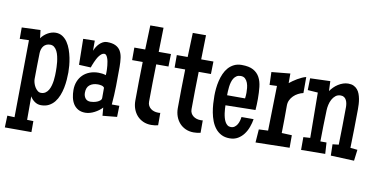

<svg xmlns="http://www.w3.org/2000/svg" viewBox="-80 -896 2607 1326"><g transform="rotate(10 1223.5 -233.0)"><path d="M376.5 -249Q376.5 -225.1 374.3 -196.8Q372.1 -168.5 366.5 -140.1Q360.8 -111.8 350.3 -85.2Q339.8 -58.6 323.5 -38.1Q307.1 -17.6 283.9 -5.4Q260.7 6.8 229 6.8Q204.6 6.8 184.3 -7.3Q164.1 -21.5 152.8 -42V123L196.8 124V201.2H10.3L13.2 118.2L64 120.1L69.8 -420.9L5.4 -418.9V-499L136.2 -503.9L143.1 -447.3Q150.9 -459 162.1 -469.2Q173.3 -479.5 186.5 -487.3Q199.7 -495.1 214.4 -499.5Q229 -503.9 243.7 -503.9Q271 -503.9 291.5 -490.5Q312 -477.1 326.7 -455.3Q341.3 -433.6 351.1 -406Q360.8 -378.4 366.5 -350.1Q372.1 -321.8 374.3 -295.2Q376.5 -268.6 376.5 -249ZM290.5 -242.2Q290.5 -252.9 290 -270.3Q289.6 -287.6 287.4 -306.9Q285.2 -326.2 280.8 -345.7Q276.4 -365.2 268.6 -380.9Q260.7 -396.5 248.8 -406.2Q236.8 -416 220.2 -416Q205.1 -416 193.6 -410.6Q182.1 -405.3 174.3 -395.8Q166.5 -386.2 162.4 -373.5Q158.2 -360.8 157.7 -346.7Q156.7 -300.8 155.8 -255.1Q154.8 -209.5 154.8 -163.1Q154.8 -151.9 158.9 -137Q163.1 -122.1 170.9 -108.9Q178.7 -95.7 189.7 -86.4Q200.7 -77.1 214.4 -77.1Q232.4 -77.1 245.4 -85.9Q258.3 -94.7 266.6 -108.9Q274.9 -123 279.8 -140.9Q284.7 -158.7 287.1 -177.2Q289.6 -195.8 290 -212.9Q290.5 -230 290.5 -242.2Z M763.2 -83 761.2 -4.9 660.6 4.9 655.8 -51.8Q645.5 -40.5 632.1 -30.5Q618.7 -20.5 603.3 -12.5Q587.9 -4.4 571.5 0.2Q555.2 4.9 539.6 4.9Q509.3 4.9 488.5 -7.1Q467.8 -19 455.3 -38.8Q442.9 -58.6 437.5 -84Q432.1 -109.4 432.1 -135.7Q432.1 -168.9 443.1 -196.3Q454.1 -223.6 473.9 -242.9Q493.7 -262.2 521.5 -272.7Q549.3 -283.2 582.5 -283.2Q595.7 -283.2 608.6 -281.5Q621.6 -279.8 634.3 -275.4Q635.3 -283.7 635.3 -291Q635.3 -298.3 635.3 -306.6Q635.3 -311 634.8 -321Q634.3 -331.1 633.1 -343.5Q631.8 -356 629.4 -369.4Q627 -382.8 622.8 -393.8Q618.7 -404.8 613 -411.9Q607.4 -418.9 599.1 -418.9Q589.8 -418.9 581.1 -412.6Q572.3 -406.2 564.5 -396.2Q556.6 -386.2 550 -373.8Q543.5 -361.3 538.1 -349.1Q532.7 -336.9 528.8 -326.4Q524.9 -315.9 522.9 -309.6L439.9 -313.5L437 -495.1L518.1 -497.1V-425.8Q522.9 -438.5 531.2 -452.1Q539.6 -465.8 550.5 -476.8Q561.5 -487.8 575 -494.9Q588.4 -502 604 -502Q641.1 -502 663.8 -490.7Q686.5 -479.5 698.5 -459.2Q710.4 -439 714.4 -410.4Q718.3 -381.8 718.3 -347.7Q718.3 -281.2 717.3 -215.3Q716.3 -149.4 710.4 -83ZM637.2 -116.2V-187.5Q630.4 -197.3 616.9 -200.2Q603.5 -203.1 592.3 -203.1Q557.1 -203.1 535.2 -185.8Q513.2 -168.5 513.2 -130.9Q513.2 -107.9 525.4 -92Q537.6 -76.2 562 -76.2Q569.8 -76.2 582.8 -78.4Q595.7 -80.6 607.7 -85.4Q619.6 -90.3 628.4 -97.9Q637.2 -105.5 637.2 -116.2Z M1052.2 -497.1 1050.3 -409.2H964.4Q962.9 -343.8 961.7 -278.3Q960.4 -212.9 960.4 -146.5Q960.4 -130.9 966.6 -119.1Q972.7 -107.4 982.9 -99.4Q993.2 -91.3 1006.3 -87.2Q1019.5 -83 1033.7 -83Q1038.1 -83 1042 -83Q1045.9 -83 1050.3 -84V2.9Q1026.9 8.8 1002.4 8.8Q970.7 8.8 945.3 -2.7Q919.9 -14.2 902.3 -33.9Q884.8 -53.7 875.2 -80.1Q865.7 -106.4 865.7 -136.7Q865.7 -205.1 866.9 -272.9Q868.2 -340.8 869.6 -409.2H795.4V-497.1H871.6L877.4 -667H970.2L966.3 -497.1Z M1350.1 -497.1 1348.1 -409.2H1262.2Q1260.7 -343.8 1259.5 -278.3Q1258.3 -212.9 1258.3 -146.5Q1258.3 -130.9 1264.4 -119.1Q1270.5 -107.4 1280.8 -99.4Q1291 -91.3 1304.2 -87.2Q1317.4 -83 1331.5 -83Q1335.9 -83 1339.8 -83Q1343.8 -83 1348.1 -84V2.9Q1324.7 8.8 1300.3 8.8Q1268.6 8.8 1243.2 -2.7Q1217.8 -14.2 1200.2 -33.9Q1182.6 -53.7 1173.1 -80.1Q1163.6 -106.4 1163.6 -136.7Q1163.6 -205.1 1164.8 -272.9Q1166 -340.8 1167.5 -409.2H1093.3V-497.1H1169.4L1175.3 -667H1268.1L1264.2 -497.1Z M1697.3 -295.9Q1697.3 -255.9 1694.3 -217.8L1484.4 -213.9Q1484.4 -203.6 1485.4 -189.2Q1486.3 -174.8 1488.5 -158.9Q1490.7 -143.1 1494.9 -127.7Q1499 -112.3 1505.9 -99.9Q1512.7 -87.4 1522.7 -79.8Q1532.7 -72.3 1546.9 -72.3Q1562 -72.3 1573 -80.3Q1584 -88.4 1591.1 -100.3Q1598.1 -112.3 1602.1 -126.5Q1606 -140.6 1607.4 -153.3H1692.4Q1688 -125.5 1677.7 -97.2Q1667.5 -68.8 1650.4 -45.9Q1633.3 -22.9 1608.9 -8.5Q1584.5 5.9 1551.8 5.9Q1517.6 5.9 1492.9 -7.1Q1468.3 -20 1451.2 -41.5Q1434.1 -63 1423.3 -91.1Q1412.6 -119.1 1407 -149.2Q1401.4 -179.2 1399.4 -209.5Q1397.5 -239.7 1397.5 -265.6Q1397.5 -289.1 1400.1 -316.4Q1402.8 -343.8 1409.2 -370.6Q1415.5 -397.5 1426.5 -422.4Q1437.5 -447.3 1454.1 -466.1Q1470.7 -484.9 1493.7 -496.3Q1516.6 -507.8 1546.9 -507.8Q1598.6 -507.8 1628.4 -491.5Q1658.2 -475.1 1673.6 -446.5Q1689 -418 1693.1 -379.2Q1697.3 -340.3 1697.3 -295.9ZM1612.3 -324.2Q1612.3 -338.9 1610.6 -357.4Q1608.9 -376 1602.8 -392.6Q1596.7 -409.2 1585 -420.4Q1573.2 -431.6 1553.7 -431.6Q1536.6 -431.6 1524.9 -424.1Q1513.2 -416.5 1505.4 -404.3Q1497.6 -392.1 1493.2 -376.2Q1488.8 -360.4 1486.8 -344Q1484.9 -327.6 1484.1 -312Q1483.4 -296.4 1483.4 -284.2H1609.4Q1612.3 -304.7 1612.3 -324.2Z M2000 -390.6Q1981.4 -386.7 1963.9 -377.4Q1946.3 -368.2 1932.6 -354.7Q1918.9 -341.3 1910.6 -324Q1902.3 -306.6 1902.3 -286.1Q1902.3 -237.3 1901.9 -189.5Q1901.4 -141.6 1900.4 -92.8L1971.7 -89.8V-2L1733.4 2.9L1740.2 -89.8L1804.7 -92.8L1811.5 -407.2L1759.8 -405.3L1756.8 -495.1L1887.7 -507.8V-440.4Q1897.9 -448.7 1911.6 -458.5Q1925.3 -468.3 1940.4 -477.1Q1955.6 -485.8 1970.9 -492.9Q1986.3 -500 2000 -502.9Z M2435.1 -69.3 2425.3 8.8 2261.2 2 2259.3 -77.1 2302.2 -82Q2303.7 -148.4 2304.9 -214.4Q2306.2 -280.3 2306.2 -346.7Q2306.2 -358.4 2304 -371.1Q2301.8 -383.8 2296.4 -394.5Q2291 -405.3 2281.5 -412.1Q2272 -418.9 2257.3 -418.9Q2235.8 -418.9 2220.9 -407Q2206.1 -395 2196.8 -377.4Q2187.5 -359.9 2183.1 -339.4Q2178.7 -318.8 2178.2 -301.8Q2175.8 -246.6 2175 -191.9Q2174.3 -137.2 2173.3 -82H2216.3L2221.2 -2.9L2052.2 -1V-90.8L2100.1 -93.8L2097.2 -411.1L2025.9 -416L2027.8 -499L2168.5 -503.9L2171.4 -434.6Q2181.2 -449.2 2194.6 -462.6Q2208 -476.1 2224.1 -486.3Q2240.2 -496.6 2258.1 -502.7Q2275.9 -508.8 2294.4 -508.8Q2316.4 -508.8 2332 -501.5Q2347.7 -494.1 2358.4 -481.4Q2369.1 -468.8 2375.2 -452.4Q2381.3 -436 2384.8 -417.7Q2388.2 -399.4 2389.2 -380.6Q2390.1 -361.8 2390.1 -344.7Q2390.1 -276.9 2388.4 -209.5Q2386.7 -142.1 2385.3 -74.2Z"/></g></svg>

Font: Maiden Orange
Style: Regular
Weight: 400
Designer: Astigmatic (AOETI)
Foundry: Astigmatic (AOETI)
Version: Version 1.001